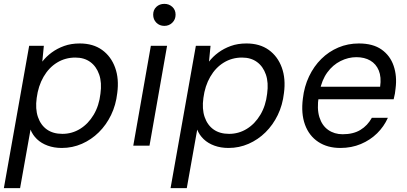

<svg xmlns="http://www.w3.org/2000/svg" viewBox="-34 -754 2106 994"><path d="M-14 220 117 -517H193L185 -435Q205 -461 233.5 -482Q262 -503 298 -516Q334 -529 379 -529Q448 -529 494.5 -495.5Q541 -462 562 -404Q583 -346 573 -272Q566 -210 541 -158.5Q516 -107 477.5 -69Q439 -31 390 -9.5Q341 12 286 12Q246 12 213 0Q180 -12 157.5 -33.5Q135 -55 124 -83L70 220ZM289 -61Q339 -61 381 -87Q423 -113 451 -160Q479 -207 486 -269Q494 -326 479.5 -368Q465 -410 433.5 -433Q402 -456 356 -456Q304 -456 261.5 -430Q219 -404 191.5 -356.5Q164 -309 156 -247Q148 -190 162.5 -148Q177 -106 209 -83.5Q241 -61 289 -61Z M656 0 747 -517H831L740 0ZM817 -620Q792 -620 775.5 -636.5Q759 -653 759 -678Q759 -703 775.5 -718.5Q792 -734 817 -734Q841 -734 858 -718.5Q875 -703 875 -678Q875 -653 858 -636.5Q841 -620 817 -620Z M849 220 980 -517H1056L1048 -435Q1068 -461 1096.5 -482Q1125 -503 1161 -516Q1197 -529 1242 -529Q1311 -529 1357.5 -495.5Q1404 -462 1425 -404Q1446 -346 1436 -272Q1429 -210 1404 -158.5Q1379 -107 1340.5 -69Q1302 -31 1253 -9.5Q1204 12 1149 12Q1109 12 1076 0Q1043 -12 1020.5 -33.5Q998 -55 987 -83L933 220ZM1152 -61Q1202 -61 1244 -87Q1286 -113 1314 -160Q1342 -207 1349 -269Q1357 -326 1342.5 -368Q1328 -410 1296.5 -433Q1265 -456 1219 -456Q1167 -456 1124.5 -430Q1082 -404 1054.5 -356.5Q1027 -309 1019 -247Q1011 -190 1025.5 -148Q1040 -106 1072 -83.5Q1104 -61 1152 -61Z M1728 12Q1661 12 1613.5 -19.5Q1566 -51 1545 -108.5Q1524 -166 1534 -244Q1541 -306 1566 -358.5Q1591 -411 1629.5 -449Q1668 -487 1717.5 -508Q1767 -529 1824 -529Q1897 -529 1941.5 -497.5Q1986 -466 2004 -413Q2022 -360 2014 -297Q2013 -284 2010.5 -269.5Q2008 -255 2004 -240H1595L1606 -305H1934Q1941 -355 1927 -389Q1913 -423 1883 -440.5Q1853 -458 1811 -458Q1769 -458 1729 -438Q1689 -418 1660.5 -379Q1632 -340 1621 -282L1616 -254Q1606 -191 1619.5 -147.5Q1633 -104 1665 -81.5Q1697 -59 1740 -59Q1795 -59 1832 -81.5Q1869 -104 1891 -144H1974Q1954 -99 1918.5 -64Q1883 -29 1834.5 -8.5Q1786 12 1728 12Z"/></svg>

Font: DM Sans 11pt
Style: Italic
Weight: 400
Italic angle: -10°
Version: Version 4.004;gftools[0.9.30]